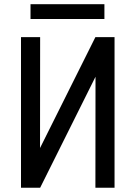

<svg xmlns="http://www.w3.org/2000/svg" viewBox="-20 -886 640 906"><path d="M520.5 -710.9V0H430.2L430.7 -523.9L169.4 0H79.1V-710.9H169.4L168.9 -187.5L430.2 -710.9ZM472.7 -796.4H124V-866.2H472.7Z"/></svg>

Font: RobotoMono-Regular
Style: Regular
Weight: 400
Designer: Google
Version: Version 2.000985; 2015; ttfautohint (v1.3)